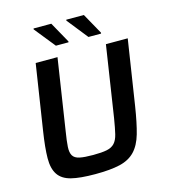

<svg xmlns="http://www.w3.org/2000/svg" viewBox="-127 -980 956 1088"><g transform="rotate(-15 350.5 -436.0)"><path d="M58 0ZM545 -688H673L614 -306Q599 -210 581.5 -149Q564 -88 530.5 -53Q497 -18 441.5 -5Q386 8 297 8Q208 8 156.5 -5Q105 -18 81.5 -53Q58 -88 58.5 -149Q59 -210 74 -306L133 -688H261L197 -270Q188 -215 186 -181.5Q184 -148 195 -130Q206 -112 234 -106Q262 -100 313 -100Q364 -100 393.5 -106Q423 -112 439.5 -130Q456 -148 464 -181.5Q472 -215 481 -270ZM534 -753 535 -758 467 -880H364L363 -875L460 -753ZM343 -753 344 -758 276 -880H172L171 -875L269 -753Z"/></g></svg>

Font: Azeri Sans SemiBold
Style: Italic
Weight: 600
Designer: Hector Gatti & Omnibus-Type (original fonts) / Cristiano Sobral (main changes and remastering)
Foundry: Omnibus-Type
Version: Version 0.07;August 21, 2020;FontCreator 13.0.0.2681 64-bit;